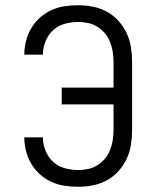

<svg xmlns="http://www.w3.org/2000/svg" viewBox="-20 -702 590 734"><path d="M279 12Q252 12 226 8Q200 4 176 -7Q152 -18 132.5 -35.5Q113 -53 99.5 -76Q86 -99 79.5 -124.5Q73 -150 73 -176V-177H144Q144 -151 154 -126Q164 -101 183 -83.5Q202 -66 227.5 -59Q253 -52 279 -52Q298 -52 317 -56Q336 -60 352.5 -70.5Q369 -81 381.5 -96Q394 -111 401 -129Q408 -147 411 -166.5Q414 -186 414 -205V-303H216V-367H414V-465Q414 -484 411 -503.5Q408 -523 401 -541Q394 -559 381.5 -574Q369 -589 352.5 -599.5Q336 -610 317 -614Q298 -618 279 -618Q253 -618 227.5 -611Q202 -604 183 -586.5Q164 -569 154 -544Q144 -519 144 -493H73V-494Q73 -520 79.5 -545.5Q86 -571 99.5 -594Q113 -617 132.5 -634.5Q152 -652 176 -663Q200 -674 226 -678Q252 -682 279 -682Q307 -682 335 -676.5Q363 -671 388 -657.5Q413 -644 432.5 -622.5Q452 -601 464 -575.5Q476 -550 480.5 -521.5Q485 -493 485 -465V-205Q485 -177 480.5 -148.5Q476 -120 464 -94.5Q452 -69 432.5 -47.5Q413 -26 388 -12.5Q363 1 335 6.5Q307 12 279 12Z"/></svg>

Font: Lode
Style: Regular
Weight: 400
Monospace: yes
Designer: Belleve Invis
Foundry: Belleve Invis
Version: Version 29.2.0; ttfautohint (v1.8.3)